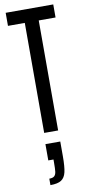

<svg xmlns="http://www.w3.org/2000/svg" viewBox="-106 -728 494 1057"><g transform="rotate(-10 141.0 -199.5)"><path d="M102 0V-615H8V-688H274V-615H180V0ZM127 169V153H98V62H181V144Q181 203 174 233Q167 263 147 276Q127 289 86 289V253Q106 253 114.5 245Q123 237 125 221Q127 205 127 169Z"/></g></svg>

Font: Saira Ultra Condensed Medium
Style: Regular
Weight: 500
Width: 1
Designer: Hector Gatti with collaboration of the Omnibus-Type team
Foundry: Omnibus-Type
Version: Version 1.001; ttfautohint (v1.8)